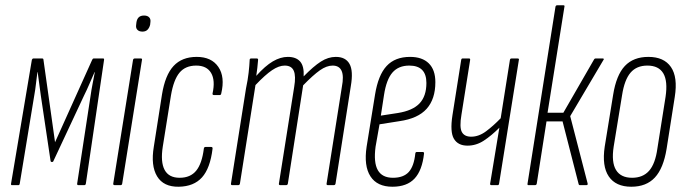

<svg xmlns="http://www.w3.org/2000/svg" viewBox="-20 -703 2601 729"><path d="M25 0Q21 0 22 -6L101 -476Q103 -481 107 -481H140Q145 -481 145 -476L189 -163L330 -476Q332 -481 336 -481H372Q376 -481 375 -475L306 -6Q305 0 300 0H278Q272 0 273 -6L324 -340Q327 -362 331.5 -384.5Q336 -407 340 -429H339Q329 -407 319.5 -384.5Q310 -362 299 -340L183 -92Q182 -89 180.5 -88.5Q179 -88 177 -88Q175 -88 174 -88.5Q173 -89 172 -92L135 -340Q132 -362 129 -384.5Q126 -407 123 -429H122Q119 -407 116.5 -384.5Q114 -362 110 -340L55 -6Q54 0 50 0Z M416 0Q409 0 410 -6L485 -475Q486 -481 492 -481H514Q517 -481 518.5 -480Q520 -479 519 -475L444 -6Q443 0 438 0ZM521 -583Q508 -583 501.5 -590Q495 -597 497 -609L498 -618Q500 -631 507 -637.5Q514 -644 527 -644Q540 -644 546.5 -637Q553 -630 551 -618L550 -609Q547 -597 540 -590Q533 -583 521 -583Z M659 6Q601 7 576.5 -33.5Q552 -74 564 -146L595 -344Q607 -418 639 -452.5Q671 -487 727 -487Q783 -487 809 -449Q835 -411 820 -348Q819 -342 814 -342H793Q786 -342 787 -348Q798 -398 781.5 -426Q765 -454 725 -454Q684 -454 661.5 -427Q639 -400 629 -340L598 -146Q589 -88 605 -58Q621 -28 662 -28Q703 -28 725 -55Q747 -82 754 -139Q755 -145 760 -145H782Q788 -145 787 -138Q778 -64 747 -29.5Q716 5 659 6Z M862 0Q856 0 857 -6L914 -367Q921 -400 924 -427Q927 -454 928 -476Q928 -481 934 -481H955Q960 -481 960 -476Q959 -461 957 -445Q955 -429 953 -415Q987 -453 1016 -470Q1045 -487 1073 -487Q1104 -487 1119.5 -469.5Q1135 -452 1133 -413Q1170 -451 1198 -469Q1226 -487 1255 -487Q1292 -487 1307 -460.5Q1322 -434 1312 -376L1254 -6Q1253 0 1247 0H1225Q1219 0 1220 -6L1278 -373Q1286 -414 1277 -434Q1268 -454 1243 -454Q1220 -454 1194.5 -436Q1169 -418 1131 -379L1073 -6Q1072 0 1066 0H1044Q1038 0 1039 -6L1097 -373Q1104 -414 1095.5 -434Q1087 -454 1061 -454Q1039 -454 1013 -436.5Q987 -419 950 -380L891 -6Q890 0 884 0Z M1470 6Q1412 6 1386.5 -33.5Q1361 -73 1372 -146L1404 -344Q1416 -418 1448 -452.5Q1480 -487 1537 -487Q1583 -487 1608 -462.5Q1633 -438 1633 -391Q1633 -327 1600 -290Q1567 -253 1497 -243L1421 -231L1406 -146Q1398 -86 1414.5 -57Q1431 -28 1472 -28Q1512 -28 1532 -50Q1552 -72 1557 -121Q1558 -126 1563 -126H1584Q1591 -126 1590 -120Q1583 -56 1554 -25Q1525 6 1470 6ZM1426 -264 1491 -274Q1547 -283 1573 -310.5Q1599 -338 1599 -388Q1599 -454 1534 -454Q1493 -454 1470 -427.5Q1447 -401 1438 -342Z M1846 0Q1840 0 1841 -6L1876 -218Q1846 -188 1817 -169Q1788 -150 1755 -150Q1719 -150 1703.5 -176Q1688 -202 1698 -266L1731 -475Q1732 -481 1736 -481H1761Q1766 -481 1765 -475L1732 -267Q1724 -220 1733.5 -202Q1743 -184 1769 -184Q1798 -184 1825.5 -204.5Q1853 -225 1881 -254L1916 -475Q1917 -481 1922 -481H1945Q1952 -481 1950 -475L1875 -6Q1874 0 1870 0Z M2269 -481Q2272 -481 2272.5 -479Q2273 -477 2271 -475L2145 -262L2211 -7Q2213 0 2206 0H2182Q2178 0 2177 -4L2116 -242H2055L2018 -6Q2017 0 2011 0H1986Q1982 0 1983 -6L2089 -677Q2090 -683 2096 -683H2119Q2125 -683 2123 -677L2059 -275H2119L2236 -478Q2238 -481 2241 -481Z M2377 6Q2318 6 2291.5 -33Q2265 -72 2276 -146L2308 -343Q2320 -418 2352.5 -452.5Q2385 -487 2442 -487Q2501 -487 2527.5 -448.5Q2554 -410 2542 -335L2511 -138Q2499 -64 2466.5 -29Q2434 6 2377 6ZM2380 -28Q2421 -28 2444.5 -54.5Q2468 -81 2476 -139L2507 -335Q2516 -395 2498.5 -424.5Q2481 -454 2438 -454Q2397 -454 2374 -427Q2351 -400 2342 -342L2310 -146Q2301 -87 2319 -57.5Q2337 -28 2380 -28Z"/></svg>

Font: Sofia Sans Extra Condensed ExtraLight
Style: Italic
Weight: 250
Italic angle: -9°
Version: Version 4.100